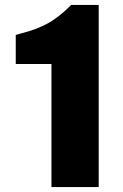

<svg xmlns="http://www.w3.org/2000/svg" viewBox="-20 -760 501 780"><path d="M381 -740V0H189V-500H44V-618L65 -624Q135 -642 178.5 -667.5Q222 -693 262 -733L269 -740Z"/></svg>

Font: Be Vietnam Pro Black
Style: Regular
Weight: 900
Designer: Lam Bao, Tony Le, Vietanh Nguyen
Foundry: Yellow Type Foundry
Version: Version 1.002; ttfautohint (v1.8.3)